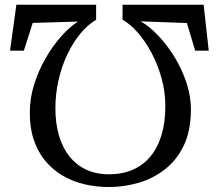

<svg xmlns="http://www.w3.org/2000/svg" viewBox="-20 -772 903 792"><path d="M820 -752.5 841 -563H785L751 -677L560 -684Q593.5 -665.5 629.8 -628.2Q666 -591 697.5 -540.8Q729 -490.5 748.5 -432.8Q768 -375 767.5 -315.5Q766.5 -229.5 737.2 -169.8Q708 -110 659.2 -72.5Q610.5 -35 550.8 -17.8Q491 -0.5 429.5 -0.5Q375 -0.5 325.8 -12.5Q276.5 -24.5 235.5 -49.2Q194.5 -74 164.5 -111.2Q134.5 -148.5 118.2 -198.8Q102 -249 103 -312Q103.5 -368.5 121.2 -424.8Q139 -481 168 -531.5Q197 -582 232 -621.5Q267 -661 301.5 -683L115 -677.5L78.5 -563H21.5L47.5 -752.5H376.5V-690.5Q341.5 -670 311 -632.8Q280.5 -595.5 257.5 -547Q234.5 -498.5 221.5 -441.8Q208.5 -385 208.5 -325Q208.5 -263 223.2 -212.8Q238 -162.5 266.5 -126.8Q295 -91 336.2 -72Q377.5 -53 429.5 -53Q483.5 -53 526.8 -71.5Q570 -90 600 -126Q630 -162 646 -214.2Q662 -266.5 662 -334Q662 -393.5 646.2 -450Q630.5 -506.5 604.5 -555Q578.5 -603.5 547.2 -638.8Q516 -674 485.5 -690.5V-752.5Z"/></svg>

Font: Merriweather 24pt
Style: Regular
Weight: 400
Designer: Eben Sorkin
Foundry: Eben Sorkin
Version: Version 2.100